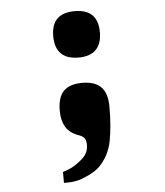

<svg xmlns="http://www.w3.org/2000/svg" viewBox="-52 -608 704 820"><g transform="rotate(-5 300.0 -198.5)"><path d="M198 -463Q198 -562 298 -562Q398 -562 398 -463Q398 -413.5 372.8 -388.2Q347.5 -363 298 -363Q248.5 -363 223.2 -388.2Q198 -413.5 198 -463ZM189 118Q210.5 111.5 227 103.2Q243.5 95 262 80Q283 64.5 292 48.2Q301 32 301 11Q301 -7 294 -16.8Q287 -26.5 271 -32Q232.5 -45 215.2 -73Q198 -101 198 -144Q198 -201.5 224 -227.8Q250 -254 304 -254Q358 -254 384.5 -227Q411 -200 411 -142Q411 -58.5 399 4Q393 36 378.2 63.5Q363.5 91 342 112Q323.5 129 293.2 143Q263 157 247 160Q228.5 165 189 165Z"/></g></svg>

Font: JuliaMono Latin
Style: Bold
Weight: 700
Monospace: yes
Designer: cormullion
Foundry: corm
Version: Version 0.038; ttfautohint (v1.8)